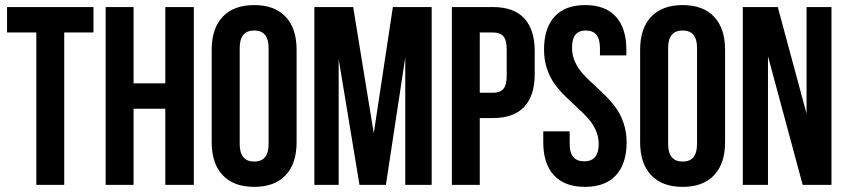

<svg xmlns="http://www.w3.org/2000/svg" viewBox="-20 -728 3332 756"><path d="M7.8 -600.1V-700.2H348.1V-600.1H232.9V0H123V-600.1Z M396 0V-700.2H505.9V-399.9H630.9V-700.2H743.2V0H630.9V-299.8H505.9V0Z M813.5 -168V-532.2Q813.5 -616.2 856.9 -662.1Q900.4 -708 981 -708Q1061.5 -708 1104.7 -662.1Q1147.9 -616.2 1147.9 -532.2V-168Q1147.9 -84 1104.7 -38.1Q1061.5 7.8 981 7.8Q900.4 7.8 856.9 -38.1Q813.5 -84 813.5 -168ZM923.8 -161.1Q923.8 -91.8 981 -91.8Q1037.6 -91.8 1037.6 -161.1V-539.1Q1037.6 -607.9 981 -607.9Q923.8 -607.9 923.8 -539.1Z M1217.8 0V-700.2H1370.6L1451.7 -203.1L1526.9 -700.2H1679.7V0H1575.7V-502L1499.5 0H1395.5L1313.5 -495.1V0Z M1759.3 0V-700.2H1921.4Q2002.9 -700.2 2044.2 -655.8Q2085.4 -611.3 2085.4 -526.9V-436Q2085.4 -351.6 2044.2 -307.4Q2002.9 -263.2 1921.4 -263.2H1869.1V0ZM1869.1 -362.8H1921.4Q1948.7 -362.8 1961.9 -377.9Q1975.1 -393.1 1975.1 -429.2V-534.2Q1975.1 -570.3 1961.9 -585.2Q1948.7 -600.1 1921.4 -600.1H1869.1Z M2119.1 -168V-210.9H2223.1V-161.1Q2223.1 -92.8 2280.3 -92.8Q2337.4 -92.8 2337.4 -161.1Q2337.4 -190.4 2325.4 -216.3Q2313.5 -242.2 2294.7 -262.9Q2275.9 -283.7 2252.9 -304.4Q2230 -325.2 2206.8 -347.9Q2183.6 -370.6 2164.8 -396Q2146 -421.4 2134 -456.5Q2122.1 -491.7 2122.1 -532.2Q2122.1 -616.7 2163.3 -662.4Q2204.6 -708 2284.2 -708Q2363.8 -708 2405 -662.4Q2446.3 -616.7 2446.3 -532.2V-509.8H2342.3V-539.1Q2342.3 -607.9 2287.1 -607.9Q2259.8 -607.9 2246.1 -591.6Q2232.4 -575.2 2232.4 -539.1Q2232.4 -509.8 2244.4 -483.9Q2256.3 -458 2275.1 -437.3Q2293.9 -416.5 2316.9 -395.8Q2339.8 -375 2362.8 -352.3Q2385.7 -329.6 2404.5 -304.2Q2423.3 -278.8 2435.3 -243.7Q2447.3 -208.5 2447.3 -168Q2447.3 -83.5 2405.3 -37.8Q2363.3 7.8 2283.2 7.8Q2203.1 7.8 2161.1 -37.8Q2119.1 -83.5 2119.1 -168Z M2500.5 -168V-532.2Q2500.5 -616.2 2543.9 -662.1Q2587.4 -708 2668 -708Q2748.5 -708 2791.7 -662.1Q2835 -616.2 2835 -532.2V-168Q2835 -84 2791.7 -38.1Q2748.5 7.8 2668 7.8Q2587.4 7.8 2543.9 -38.1Q2500.5 -84 2500.5 -168ZM2610.8 -161.1Q2610.8 -91.8 2668 -91.8Q2724.6 -91.8 2724.6 -161.1V-539.1Q2724.6 -607.9 2668 -607.9Q2610.8 -607.9 2610.8 -539.1Z M2904.8 0V-700.2H3042.5L3155.8 -280.8V-700.2H3253.9V0H3140.6L3003.9 -506.8V0Z"/></svg>

Font: Bebas Neue Bold
Style: Regular
Weight: 700
Designer: Ryoichi Tsunekawa
Foundry: Ryoichi Tsunekawa
Version: Version 1.300